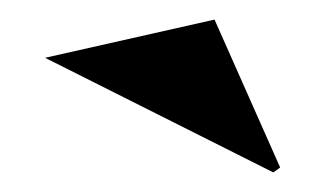

<svg xmlns="http://www.w3.org/2000/svg" viewBox="-20 -755 332 196"><path d="M259 -579 26 -696 199 -735 266 -584Z"/></svg>

Font: Kalnia Thin SemiBold
Style: Regular
Weight: 600
Version: Version 1.105